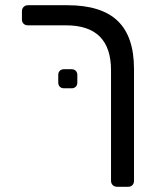

<svg xmlns="http://www.w3.org/2000/svg" viewBox="-20 -591 606 735"><path d="M233 -494H87Q77 -494 70.5 -500Q64 -506 64 -516V-548Q64 -558 70.5 -564.5Q77 -571 87 -571H238Q368 -571 430.5 -511Q493 -451 493 -327V101Q493 111 487 117.5Q481 124 471 124H428Q418 124 411.5 117.5Q405 111 405 101V-322Q405 -494 233 -494ZM203 -275V-304Q203 -314 209 -320Q215 -326 225 -326H254Q264 -326 270 -320Q276 -314 276 -304V-275Q276 -265 270 -259Q264 -253 254 -253H225Q215 -253 209 -259Q203 -265 203 -275Z"/></svg>

Font: Contemporary
Style: Regular
Weight: 400
Designer: Victor Tran
Foundry: Victor Tran
Version: Version 1.100